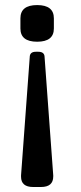

<svg xmlns="http://www.w3.org/2000/svg" viewBox="-20 -479 318 757"><path d="M155.8 -253.4 189.9 212.4V216.8Q189.9 258.3 141.6 258.3H110.8Q63 258.3 63 217.8V212.4L97.2 -253.4Q97.2 -274.9 121.1 -274.9H131.3Q155.8 -274.9 155.8 -253.4ZM126.5 -314.5Q60.5 -314.5 60.5 -366.7V-406.7Q60.5 -459 126.5 -459Q192.4 -459 192.4 -406.7V-366.7Q192.4 -314.5 126.5 -314.5Z"/></svg>

Font: Caudex
Style: Bold
Weight: 700
Version: Version 1.01